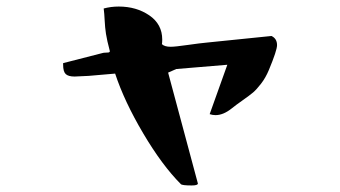

<svg xmlns="http://www.w3.org/2000/svg" viewBox="-20 -574 1040 587"><path d="M173 -376V-381L294 -412Q297 -413 302.5 -413Q308 -413 311.5 -413.5Q315 -414 316 -417Q307 -451 304 -470.5Q301 -490 300 -511.5Q299 -533 297 -548Q319 -554 343 -554Q397 -554 436.5 -527Q476 -500 476 -453Q476 -444 475 -439Q483 -431 502 -431Q515 -431 553.5 -436.5Q592 -442 614 -444L810 -464Q827 -456 827 -436Q827 -420 802 -360Q792 -336 778 -318Q764 -300 754 -291.5Q744 -283 722 -267.5Q700 -252 689 -243Q663 -222 639 -222Q630 -222 621 -225L675 -376L519 -363L494 -352L585 -13Q585 -7 566 -7Q537 -7 533 -11Q476 -68 418 -166Q360 -264 332 -349L251 -342Q217 -340 208 -340Q189 -340 181 -347.5Q173 -355 173 -376Z"/></svg>

Font: NaniFont Regular
Style: Regular
Weight: 400
Designer: Nanigashitei
Version: Version 1.036